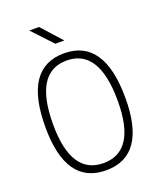

<svg xmlns="http://www.w3.org/2000/svg" viewBox="-162 -993 911 1100"><g transform="rotate(-20 293.0 -442.5)"><path d="M293 9.8Q48.8 9.8 48.8 -341.8Q48.8 -703.1 293 -703.1Q537.1 -703.1 537.1 -341.8Q537.1 9.8 293 9.8ZM293 -34.2Q490.2 -34.2 490.2 -341.8Q490.2 -659.2 293 -659.2Q95.7 -659.2 95.7 -341.8Q95.7 -34.2 293 -34.2ZM266.1 -771.5 151.4 -893.6H210.9L320.8 -771.5Z"/></g></svg>

Font: Cascadia Code ExtraLight
Style: Regular
Weight: 200
Monospace: yes
Designer: Aaron Bell
Foundry: Saja Typeworks
Version: Version 2407.024; ttfautohint (v1.8.4)